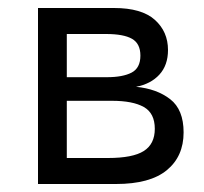

<svg xmlns="http://www.w3.org/2000/svg" viewBox="-20 -460 510 480"><path d="M75 -440H265Q334 -440 367 -410.5Q400 -381 400 -335Q400 -297 378.5 -273.5Q357 -250 320 -243Q372 -238 405.5 -212Q439 -186 439 -129Q439 -69 397 -34.5Q355 0 270 0H75ZM147 -208V-65H250Q312 -65 339.5 -82.5Q367 -100 367 -138Q367 -177 339.5 -192.5Q312 -208 260 -208ZM147 -375V-267H247Q287 -267 309 -278.5Q331 -290 331 -321Q331 -351 310 -363Q289 -375 245 -375Z"/></svg>

Font: Tilda Sans
Style: Regular
Weight: 400
Designer: ParaType Ltd
Foundry: ParaType Ltd
Version: Version 1.009